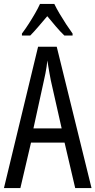

<svg xmlns="http://www.w3.org/2000/svg" viewBox="-20 -950 482 970"><path d="M359.9 0 306.2 -229.5H136.7L83 0H0L172.4 -713.9H266.6L442.4 0ZM291.5 -301.3 236.8 -543.5Q233.4 -561.5 230.2 -578.9Q227.1 -596.2 224.4 -612.5Q221.7 -628.9 219.2 -644.5Q217.8 -628.9 215.3 -612.3Q212.9 -595.7 209.5 -578.9Q206.1 -562 202.1 -544.4L148.9 -301.3ZM254.4 -930.2Q265.1 -907.7 281 -880.9Q296.9 -854 314.2 -827.6Q331.5 -801.3 346.7 -780.3V-770.5H305.2Q284.2 -790.5 262.7 -815.9Q241.2 -841.3 218.8 -868.2Q196.3 -841.8 173.6 -815.2Q150.9 -788.6 132.8 -770.5H90.8V-780.3Q108.4 -803.7 125.5 -830.3Q142.6 -856.9 157.5 -882.8Q172.4 -908.7 182.1 -930.2Z"/></svg>

Font: Open Sans Condensed
Style: Regular
Weight: 400
Width: 3
Designer: Monotype Design Team
Foundry: Monotype Imaging Inc.
Version: Version 3.000